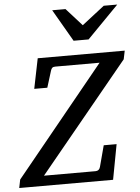

<svg xmlns="http://www.w3.org/2000/svg" viewBox="-80 -963 736 1009"><g transform="rotate(-5 287.5 -458.0)"><path d="M585.9 -626 115.2 -53.2H387.2Q406.7 -53.2 412.1 -73.2L441.9 -185.1H509.8L475.1 0H-20L-11.2 -43.9L458 -619.1H224.1Q213.4 -619.1 208.3 -614.5Q203.1 -609.9 200.2 -600.1L172.9 -512.2H104L136.2 -670.9H595.2ZM411.1 -746.1H332L233.9 -915.5H304.2L387.2 -823.2L505.9 -915.5H577.1Z"/></g></svg>

Font: Charis SIL Eur
Style: Italic
Weight: 400
Italic angle: -11°
Foundry: SIL International
Version: Version 5.000